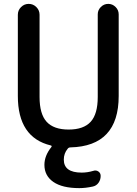

<svg xmlns="http://www.w3.org/2000/svg" viewBox="-20 -750 704 990"><path d="M242 0Q72 -41 72 -255V-674Q72 -697 88.5 -713.5Q105 -730 128 -730Q151 -730 167.5 -713.5Q184 -697 184 -674V-250Q184 -162 220.5 -122Q257 -82 334 -82Q411 -82 447.5 -122Q484 -162 484 -250V-676Q484 -698 500 -714Q516 -730 538 -730Q560 -730 576 -714Q592 -698 592 -676V-255Q592 4 343 10Q334 10 329 17Q309 41 309 73Q309 140 401 140Q431 140 461 131Q475 126 487 134Q499 142 499 157Q499 177 488 192.5Q477 208 458 212Q421 220 389 220Q301 220 255 188Q209 156 209 100Q209 53 245 8Q249 2 242 0Z"/></svg>

Font: Rounded Mplus 1c Medium
Style: Regular
Weight: 500
Version: Version 1.059.20150529